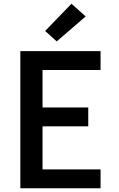

<svg xmlns="http://www.w3.org/2000/svg" viewBox="-20 -1009 640 1029"><path d="M89 0V-735H519V-634H208V-433H453V-332H208V-101H519V0ZM284 -787 222 -843 363 -989 439 -921Z"/></svg>

Font: Iosevka Extended
Style: Bold
Weight: 700
Width: 7
Monospace: yes
Designer: Belleve Invis
Foundry: Belleve Invis
Version: Version 32.5.0; ttfautohint (v1.8.4)